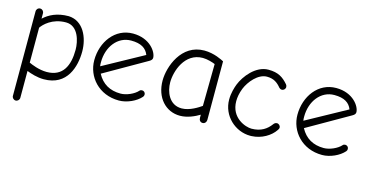

<svg xmlns="http://www.w3.org/2000/svg" viewBox="-72 -860 2721 1401"><g transform="rotate(15 1288.0 -159.5)"><path d="M309 -500C220 -500 162 -469 121 -431V-471C121 -487 109 -500 93 -500C77 -500 65 -487 65 -471V167C65 182 78 195 93 195C108 195 121 182 121 167V-36C152 -24 199 -8 251 -8C427 -8 470 -162 470 -276C470 -381 420 -495 309 -500ZM257 -65C198 -65 140 -90 121 -99V-363C138 -388 196 -451 301 -451C395 -451 420 -338 420 -276C420 -156 379 -65 257 -65Z M991 -90C991 -105 980 -116 965 -116C958 -116 951 -113 947 -108C920 -77 862 -52 819 -52C738 -52 679 -86 642 -155L960 -337C976 -346 982 -355 982 -366C982 -409 924 -499 795 -499C659 -499 571 -376 571 -238C571 -114 667 0 820 0C881 0 949 -32 984 -72C988 -76 991 -83 991 -90ZM795 -446C870 -446 910 -420 928 -373L624 -206C622 -217 622 -226 622 -237C622 -353 693 -446 795 -446Z M1481 -473C1466 -481 1404 -514 1330 -514C1156 -514 1091 -328 1091 -224C1091 -95 1171 -8 1279 -8C1334 -8 1389 -33 1425 -55V-32C1425 -15 1434 0 1453 0C1469 0 1481 -14 1481 -30ZM1423 -121C1400 -105 1338 -63 1277 -63C1182 -63 1148 -156 1148 -226C1148 -309 1196 -459 1333 -459C1367 -459 1408 -446 1427 -438Z M2005 -112C2005 -127 1993 -139 1978 -139C1965 -139 1956 -129 1952 -123C1923 -84 1880 -52 1808 -52C1764 -52 1649 -90 1649 -218C1649 -245 1654 -278 1669 -316C1692 -373 1753 -448 1820 -448C1872 -448 1901 -426 1928 -393C1933 -388 1940 -384 1948 -384C1963 -384 1975 -396 1975 -411C1975 -418 1972 -426 1968 -430C1930 -474 1892 -500 1818 -500C1721 -500 1646 -401 1620 -335C1610 -309 1596 -265 1596 -216C1596 -92.8 1698.6 0.3 1812.4 0.3C1815.9 0.3 1819.5 0.2 1823 0C1897 -3 1964 -43 1997 -93C2001 -99 2005 -105 2005 -112Z M2526 -90C2526 -105 2515 -116 2500 -116C2493 -116 2486 -113 2482 -108C2455 -77 2397 -52 2354 -52C2273 -52 2214 -86 2177 -155L2495 -337C2511 -346 2517 -355 2517 -366C2517 -409 2459 -499 2330 -499C2194 -499 2106 -376 2106 -238C2106 -114 2202 0 2355 0C2416 0 2484 -32 2519 -72C2523 -76 2526 -83 2526 -90ZM2330 -446C2405 -446 2445 -420 2463 -373L2159 -206C2157 -217 2157 -226 2157 -237C2157 -353 2228 -446 2330 -446Z"/></g></svg>

Font: Comic Neue
Style: Normal
Weight: 400
Designer: Craig Rozynski
Foundry: Craig Rozynski
Version: Version 2.003